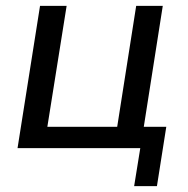

<svg xmlns="http://www.w3.org/2000/svg" viewBox="-20 -507 643 657"><path d="M439 130 460 0H40L117 -487H208L142 -73H381L446 -487H537L472 -73H549L517 130Z"/></svg>

Font: Nunito Sans 12pt Medium
Style: Italic
Weight: 500
Italic angle: -9°
Designer: Vernon Adams
Foundry: Vernon Adams
Version: Version 3.101;gftools[0.9.27]